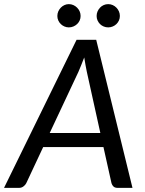

<svg xmlns="http://www.w3.org/2000/svg" viewBox="-48 -909 704 929"><path d="M0 0ZM593 0H521Q508.5 0 501.5 -6.2Q494.5 -12.5 491.5 -22.5L452.5 -197.5H161L79 -22.5Q74.5 -13.5 65.2 -6.8Q56 0 44.5 0H-28.5L322.5 -716.5H417.5ZM192.5 -265.5H437.5L372 -562Q369.5 -575.5 366 -593Q362.5 -610.5 359.5 -631Q352 -610.5 344.5 -592.8Q337 -575 331.5 -561.5ZM342 -831.5Q342 -820 337.5 -810Q333 -800 325 -792.5Q317 -785 306.8 -780.8Q296.5 -776.5 285 -776.5Q274 -776.5 264 -780.8Q254 -785 246.2 -792.5Q238.5 -800 234 -810Q229.5 -820 229.5 -831.5Q229.5 -843.5 234 -853.8Q238.5 -864 246.2 -872Q254 -880 264 -884.5Q274 -889 285 -889Q296.5 -889 306.8 -884.5Q317 -880 325 -872Q333 -864 337.5 -853.8Q342 -843.5 342 -831.5ZM532 -831.5Q532 -820 527.5 -810Q523 -800 515.2 -792.5Q507.5 -785 497.2 -780.8Q487 -776.5 475.5 -776.5Q464 -776.5 453.8 -780.8Q443.5 -785 436 -792.5Q428.5 -800 424 -810Q419.5 -820 419.5 -831.5Q419.5 -843.5 424 -853.8Q428.5 -864 436 -872Q443.5 -880 453.8 -884.5Q464 -889 475.5 -889Q487 -889 497.2 -884.5Q507.5 -880 515.2 -872Q523 -864 527.5 -853.8Q532 -843.5 532 -831.5Z"/></svg>

Font: Lato
Style: Italic
Weight: 400
Italic angle: -7°
Designer: Lukasz Dziedzic
Foundry: tyPoland Lukasz Dziedzic
Version: Version 2.007; 2014-02-27